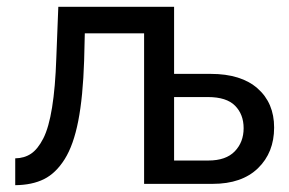

<svg xmlns="http://www.w3.org/2000/svg" viewBox="-20 -542 853 566"><path d="M24.9 3.9V-75.2Q51.8 -75.7 71.5 -88.9Q91.3 -102.1 107.7 -134Q124 -166 133.5 -225.1Q143.1 -284.2 146 -371.1L151.9 -522H493.2V-324.2H601.1Q690.9 -324.2 739.5 -281.2Q788.1 -238.3 788.1 -166Q788.1 -92.3 740.5 -46.1Q692.9 0 606.9 0H404.8V-443.8H230L228 -362.8Q224.6 -256.8 210.7 -185.5Q196.8 -114.3 170.7 -72.8Q144.5 -31.2 109.6 -13.9Q74.7 3.4 24.9 3.9ZM493.2 -68.8H594.2Q646 -68.8 672.1 -95.9Q698.2 -123 698.2 -164.1Q698.2 -204.6 673.1 -230.2Q647.9 -255.9 592.8 -255.9H493.2Z"/></svg>

Font: Rawline Medium
Style: Regular
Weight: 500
Designer: Matt McInerney, Pablo Impallari, Rodrigo Fuenzalida
Foundry: Matt McInerney, Pablo Impallari, Rodrigo Fuenzalida
Version: Version 4.020;PS 004.020;hotconv 1.0.88;makeotf.lib2.5.64775